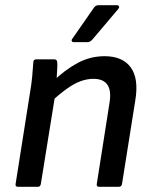

<svg xmlns="http://www.w3.org/2000/svg" viewBox="-20 -718 586 738"><path d="M361 0Q350 0 352 -11L401 -323Q416 -415 339 -415Q315 -415 290 -406Q265 -397 236.5 -376.5Q208 -356 169 -321L180 -402Q230 -450 278.5 -476Q327 -502 382 -502Q451 -502 482.5 -459Q514 -416 500 -332L449 -11Q447 0 437 0ZM49 0Q38 0 40 -11L96 -366Q101 -394 104 -426.5Q107 -459 108 -478Q108 -490 120 -490H188Q199 -490 200 -479Q201 -471 200 -454.5Q199 -438 198 -420.5Q197 -403 195 -390L194 -365L137 -11Q136 -6 133.5 -3Q131 0 126 0ZM263 -556Q258 -556 256 -560Q254 -564 258 -569L340 -687Q347 -698 358 -698H429Q436 -698 437.5 -693.5Q439 -689 435 -684L336 -567Q326 -556 318 -556Z"/></svg>

Font: Sofia Sans SemiBold
Style: Italic
Weight: 600
Italic angle: -9°
Designer: Botio Nikoltchev, Ani Petrova
Foundry: lettersoup
Version: Version 4.100-B